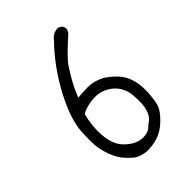

<svg xmlns="http://www.w3.org/2000/svg" viewBox="-209 -826 918 918"><g transform="rotate(-45 250.0 -367.0)"><path d="M352.5 -726.1Q351.1 -726.1 347.7 -726.1Q344.2 -726.1 338.4 -725.1Q332.5 -724.1 326.2 -721.7Q309.6 -715.3 296.4 -697.8Q206.1 -604.5 145.3 -489Q84.5 -373.5 80.6 -294.4Q79.1 -262.2 79.1 -232.4Q79.1 -202.6 82.5 -185.1Q94.2 -123.5 121.1 -83Q135.3 -62 162.1 -37.1Q187 -13.7 229 -8.3Q234.9 -7.8 240.7 -7.8Q278.3 -7.8 311 -18.6Q348.6 -30.8 383.8 -65.9Q416 -98.1 425 -122.8Q434.1 -147.5 437.5 -200.2Q438 -210.9 438 -221.7Q438 -292 407.2 -337.4Q397 -352.1 385 -363.8Q373 -375.5 362.8 -383.8Q342.3 -400.4 324.7 -408.2Q297.4 -420.4 272.9 -423.3Q262.2 -424.8 250.5 -424.8Q226.6 -424.8 184.6 -421.4L189.5 -433.6Q203.6 -469.2 222.4 -502Q241.2 -534.7 260.3 -563.5Q279.8 -593.3 369.1 -673.3L377.4 -689.9Q377.9 -691.4 377.9 -692.9Q377.9 -707 368.7 -717.8ZM328.6 -92.3Q328.1 -91.8 327.1 -91.3L330.1 -93.8Q329.6 -92.8 328.6 -92.3ZM189.9 -100.6Q163.1 -123.5 152.3 -151.4Q140.1 -182.6 138.2 -215.3Q137.2 -228 137.2 -243.9Q137.2 -259.8 139.2 -279.3Q142.1 -311 150.9 -344.2Q165 -352.1 174.8 -355.2Q184.6 -358.4 191.9 -360.4Q219.2 -367.2 242.7 -367.2Q272.9 -367.2 297.9 -356Q334.5 -339.8 354.5 -310.5Q374.5 -281.2 377.4 -248Q379.4 -224.1 379.4 -210Q379.4 -195.8 379.2 -189Q378.9 -182.1 378.2 -175.3Q377.4 -168.5 376 -161.6Q373 -148.4 367.4 -134.5Q361.8 -120.6 350.1 -108.4Q340.8 -99.6 328.6 -92.3Q309.1 -66.9 269 -66.9Q229 -66.9 189.9 -100.6Z"/></g></svg>

Font: NaikaiFont
Style: Light
Weight: 300
Version: Version 1.89